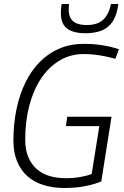

<svg xmlns="http://www.w3.org/2000/svg" viewBox="-20 -929 618 959"><path d="M302 10Q245 10 198 -4.5Q151 -19 117.5 -48.5Q84 -78 65.5 -122.5Q47 -167 47 -227Q47 -311 62.5 -384.5Q78 -458 107.5 -518Q137 -578 180 -621Q223 -664 278 -687Q333 -710 399 -710Q447 -710 491.5 -703Q536 -696 574 -683L556 -635Q529 -643 503.5 -648Q478 -653 452.5 -656Q427 -659 398 -659Q332 -659 278 -627Q224 -595 185.5 -537.5Q147 -480 126.5 -402Q106 -324 106 -232Q106 -181 121 -145Q136 -109 163 -85Q190 -61 227 -50Q264 -39 309 -39Q348 -39 381.5 -45Q415 -51 438 -60L476 -299H309L316 -346H537L486 -23Q454 -9 406.5 0.5Q359 10 302 10ZM407 -763Q366 -763 338.5 -773.5Q311 -784 297.5 -806Q284 -828 284 -864Q284 -876 285 -887.5Q286 -899 288 -909H325Q324 -901 323.5 -893.5Q323 -886 323 -877Q324 -851 335 -834.5Q346 -818 366 -811Q386 -804 414 -804Q449 -804 473 -815.5Q497 -827 512 -850.5Q527 -874 534 -909H571Q564 -854 543 -822Q522 -790 488 -776.5Q454 -763 407 -763Z"/></svg>

Font: Georama Light
Style: Italic
Weight: 300
Italic angle: -9°
Designer: Jean-Baptiste Levee
Foundry: Production Type
Version: Version 1.001